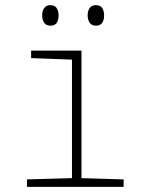

<svg xmlns="http://www.w3.org/2000/svg" viewBox="-20 -727 570 747"><path d="M85 0V-29L260 -34V-495L101 -501V-530H297V-34L461 -29V0ZM353 -627Q337 -627 329 -638.5Q321 -650 321 -667Q321 -685 329 -696Q337 -707 353 -707Q370 -707 377.5 -696Q385 -685 385 -667Q385 -649 377.5 -638Q370 -627 353 -627ZM176 -627Q160 -627 152 -638.5Q144 -650 144 -667Q144 -684 152 -695.5Q160 -707 176 -707Q193 -707 200.5 -695.5Q208 -684 208 -667Q208 -649 200.5 -638Q193 -627 176 -627Z"/></svg>

Font: Noto Sans Mono Condensed ExtraLight
Style: Regular
Weight: 200
Width: 3
Designer: Monotype Design Team
Foundry: Monotype Imaging Inc.
Version: Version 2.014; ttfautohint (v1.8.4.7-5d5b)